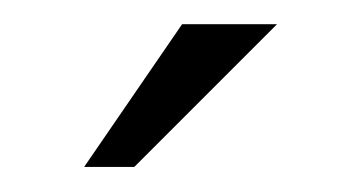

<svg xmlns="http://www.w3.org/2000/svg" viewBox="-20 -718 295 157"><path d="M128.9 -698.2H206.5L89.8 -581.5H48.8Z"/></svg>

Font: Voltera Light
Style: Light
Weight: 300
Designer: Bernd Montag
Version: Version 1.301